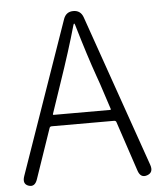

<svg xmlns="http://www.w3.org/2000/svg" viewBox="-52 -775 692 823"><g transform="rotate(-5 293.5 -363.5)"><path d="M38 0Q11 -9 23 -43L252 -699Q263 -729 294 -729Q325 -729 336 -699L565 -44Q577 -10 548 0Q519 10 508 -25L437 -238Q435 -245 427 -245H159Q151 -245 149 -238L76 -25Q65 9 38 0ZM169 -298Q167 -293 172 -293H414Q419 -293 417 -298L381 -408Q375 -425 369 -442Q337 -532 297 -668Q295 -675 293 -675Q291 -675 289 -668Q260 -565 212 -425Z"/></g></svg>

Font: Resource Han Rounded CN Light
Style: Regular
Weight: 300
Designer: Cyano Hao (round all glyphs); Ryoko NISHIZUKA 西塚涼子 (kana, bopomofo & ideographs); Paul D. Hunt (Latin, Greek & Cyrillic)
Foundry: Cyano Hao
Version: 0.990